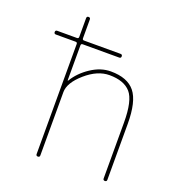

<svg xmlns="http://www.w3.org/2000/svg" viewBox="-135 -859 892 969"><g transform="rotate(20 311.0 -375.0)"><path d="M51 -610Q41 -610 41 -620Q41 -630 51 -630H157Q166 -630 166 -639V-740Q166 -750 176 -750Q186 -750 186 -740V-639Q186 -630 195 -630H391Q401 -630 401 -620Q401 -610 391 -610H195Q186 -610 186 -601V-413Q186 -412 187 -412Q189 -412 189 -413Q218 -461 270 -495.5Q322 -530 376 -530Q466 -530 506 -480Q546 -430 546 -310V-10Q546 0 536 0Q526 0 526 -10V-310Q526 -428 490 -469Q454 -510 376 -510Q312 -510 249 -455Q186 -400 186 -350V-10Q186 0 176 0Q166 0 166 -10V-601Q166 -610 157 -610Z"/></g></svg>

Font: Rounded Mplus 1c Thin
Style: Regular
Weight: 250
Version: Version 1.059.20150529